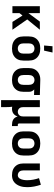

<svg xmlns="http://www.w3.org/2000/svg" viewBox="1292 -2092 1015 3640"><g transform="rotate(90 1800.0 -272.5)"><path d="M98 0V-520H230V-304L390 -520H544L349 -281L544 0H396L275 -191L230 -135V0Z M900 8Q870 8 840 3Q810 -2 783 -14.5Q756 -27 733.5 -47.5Q711 -68 696.5 -94.5Q682 -121 676.5 -150.5Q671 -180 671 -210V-310Q671 -340 676.5 -369.5Q682 -399 696.5 -425.5Q711 -452 733.5 -472.5Q756 -493 783 -505.5Q810 -518 840 -523Q870 -528 900 -528Q930 -528 960 -523Q990 -518 1017 -505.5Q1044 -493 1066.5 -472.5Q1089 -452 1103.5 -425.5Q1118 -399 1123.5 -369.5Q1129 -340 1129 -310V-210Q1129 -180 1123.5 -150.5Q1118 -121 1103.5 -94.5Q1089 -68 1066.5 -47.5Q1044 -27 1017 -14.5Q990 -2 960 3Q930 8 900 8ZM900 -102Q921 -102 940.5 -109.5Q960 -117 973.5 -133Q987 -149 992 -169Q997 -189 997 -210V-310Q997 -331 992 -351Q987 -371 973.5 -387Q960 -403 940.5 -410.5Q921 -418 900 -418Q879 -418 859.5 -410.5Q840 -403 826.5 -387Q813 -371 808 -351Q803 -331 803 -310V-210Q803 -189 808 -169Q813 -149 826.5 -133Q840 -117 859.5 -109.5Q879 -102 900 -102ZM843 -600 857 -760H976L940 -600Z M1496 8Q1466 8 1436.5 3Q1407 -2 1380.5 -14.5Q1354 -27 1332 -48Q1310 -69 1296 -95Q1282 -121 1276.5 -150.5Q1271 -180 1271 -210V-310Q1271 -339 1276 -367Q1281 -395 1294 -420.5Q1307 -446 1327.5 -466.5Q1348 -487 1373 -500.5Q1398 -514 1426 -521Q1454 -528 1482 -528H1500L1782 -520V-410L1676 -413Q1687 -403 1696 -391.5Q1705 -380 1711 -366.5Q1717 -353 1719 -339Q1721 -325 1721 -310V-210Q1721 -180 1715.5 -150.5Q1710 -121 1696 -95Q1682 -69 1660 -48Q1638 -27 1611.5 -14.5Q1585 -2 1555.5 3Q1526 8 1496 8ZM1496 -102Q1516 -102 1535.5 -110Q1555 -118 1567.5 -134Q1580 -150 1584.5 -170Q1589 -190 1589 -210V-310Q1589 -329 1585 -348Q1581 -367 1570.5 -382.5Q1560 -398 1543 -407Q1526 -416 1507 -418H1494Q1474 -418 1455.5 -409Q1437 -400 1424.5 -384.5Q1412 -369 1407.5 -349.5Q1403 -330 1403 -310V-210Q1403 -190 1407.5 -170Q1412 -150 1424.5 -134Q1437 -118 1456.5 -110Q1476 -102 1496 -102Z M1879 215V-520H2011V-210Q2011 -190 2015 -170.5Q2019 -151 2031 -135Q2043 -119 2061.5 -110.5Q2080 -102 2100 -102Q2120 -102 2138.5 -110.5Q2157 -119 2169 -135Q2181 -151 2185 -170.5Q2189 -190 2189 -210V-520H2321V-129Q2321 -123 2322.5 -118Q2324 -113 2328 -109Q2332 -105 2337 -103.5Q2342 -102 2347 -102H2370V8H2347Q2321 8 2295.5 3Q2270 -2 2247.5 -15.5Q2225 -29 2210 -51Q2195 -73 2191 -99Q2182 -76 2168.5 -55.5Q2155 -35 2135.5 -20Q2116 -5 2092 1.5Q2068 8 2043 8Q2033 8 2023.5 7Q2014 6 2004 4Q2008 30 2009.5 56Q2011 82 2011 108V215Z M2700 8Q2670 8 2640 3Q2610 -2 2583 -14.5Q2556 -27 2533.5 -47.5Q2511 -68 2496.5 -94.5Q2482 -121 2476.5 -150.5Q2471 -180 2471 -210V-310Q2471 -340 2476.5 -369.5Q2482 -399 2496.5 -425.5Q2511 -452 2533.5 -472.5Q2556 -493 2583 -505.5Q2610 -518 2640 -523Q2670 -528 2700 -528Q2730 -528 2760 -523Q2790 -518 2817 -505.5Q2844 -493 2866.5 -472.5Q2889 -452 2903.5 -425.5Q2918 -399 2923.5 -369.5Q2929 -340 2929 -310V-210Q2929 -180 2923.5 -150.5Q2918 -121 2903.5 -94.5Q2889 -68 2866.5 -47.5Q2844 -27 2817 -14.5Q2790 -2 2760 3Q2730 8 2700 8ZM2700 -102Q2721 -102 2740.5 -109.5Q2760 -117 2773.5 -133Q2787 -149 2792 -169Q2797 -189 2797 -210V-310Q2797 -331 2792 -351Q2787 -371 2773.5 -387Q2760 -403 2740.5 -410.5Q2721 -418 2700 -418Q2679 -418 2659.5 -410.5Q2640 -403 2626.5 -387Q2613 -371 2608 -351Q2603 -331 2603 -310V-210Q2603 -189 2608 -169Q2613 -149 2626.5 -133Q2640 -117 2659.5 -109.5Q2679 -102 2700 -102Z M3304 8Q3274 8 3244.5 3Q3215 -2 3188.5 -14.5Q3162 -27 3140 -48Q3118 -69 3104 -95Q3090 -121 3084.5 -150.5Q3079 -180 3079 -210V-520H3211V-210Q3211 -190 3215.5 -170Q3220 -150 3232.5 -134Q3245 -118 3264.5 -110Q3284 -102 3304 -102Q3323 -102 3339 -112Q3355 -122 3365 -137.5Q3375 -153 3381 -171Q3387 -189 3390.5 -207Q3394 -225 3395.5 -243.5Q3397 -262 3397 -281Q3397 -338 3386.5 -394Q3376 -450 3358 -504L3483 -539Q3504 -477 3516.5 -412Q3529 -347 3529 -282Q3529 -247 3524.5 -212.5Q3520 -178 3509 -145.5Q3498 -113 3479 -83.5Q3460 -54 3433 -32.5Q3406 -11 3372.5 -1.5Q3339 8 3304 8Z"/></g></svg>

Font: Iosevka Extrabold Extended
Style: Regular
Weight: 800
Width: 7
Monospace: yes
Designer: Belleve Invis
Foundry: Belleve Invis
Version: Version 32.5.0; ttfautohint (v1.8.4)